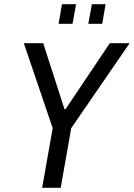

<svg xmlns="http://www.w3.org/2000/svg" viewBox="-20 -891 635 911"><path d="M180 0 230 -283 93 -686H185L286 -373H291L501 -686H595L318 -283L268 0ZM258 -778 274 -871H341L324 -778ZM399 -778 416 -871H481L465 -778Z"/></svg>

Font: Archivo Condensed
Style: Italic
Weight: 400
Width: 3
Italic angle: -10°
Designer: Hector Gatti
Foundry: Omnibus-Type
Version: Version 2.001